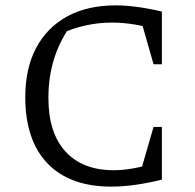

<svg xmlns="http://www.w3.org/2000/svg" viewBox="-20 -686 727 714"><path d="M394 8Q240 8 157 -78Q74 -164 74 -325Q74 -432 114.5 -508Q155 -584 230 -625Q305 -666 410 -666Q448 -666 492 -660Q536 -654 582 -643L564 -575Q522 -588 480 -595Q438 -602 396 -602Q347 -602 299 -591.5Q251 -581 205 -560L238 -584Q199 -527 179.5 -462Q160 -397 160 -322Q160 -192 223.5 -122.5Q287 -53 403 -53Q437 -53 476.5 -60Q516 -67 560 -82L582 -18Q477 8 394 8ZM494 -17 551 -214H582V-18ZM551 -447 495 -643H582V-447Z"/></svg>

Font: Piazzolla Thin
Style: Regular
Weight: 400
Version: Version 2.001